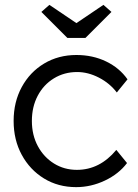

<svg xmlns="http://www.w3.org/2000/svg" viewBox="-20 -759 566 789"><path d="M293 10Q219 10 161 -25.5Q103 -61 69.5 -122.5Q36 -184 36 -262Q36 -340 69.5 -401.5Q103 -463 161.5 -498Q220 -533 294 -533Q361 -533 416 -506.5Q471 -480 504 -433L460 -379Q431 -417 386.5 -440Q342 -463 297 -463Q244 -463 201.5 -437Q159 -411 135 -365.5Q111 -320 111 -262Q111 -204 135.5 -158.5Q160 -113 202 -87Q244 -61 296 -61Q390 -61 458 -143L502 -89Q468 -44 411 -17Q354 10 293 10ZM257 -603 150 -710 183 -739 294 -664 405 -739 438 -710 331 -603Z"/></svg>

Font: Lexend Light
Style: Regular
Weight: 300
Designer: Bonnie Shaver-Troup, Thomas Jockin
Foundry: Lexend
Version: Version 1.007; ttfautohint (v1.8.3)